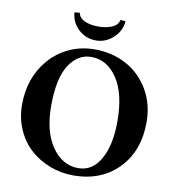

<svg xmlns="http://www.w3.org/2000/svg" viewBox="-91 -913 912 1003"><g transform="rotate(10 365.0 -411.5)"><path d="M494.1 -830.1Q489.7 -777.8 449.5 -741.5Q409.2 -705.1 358.9 -705.1Q304.2 -705.1 265.6 -741.2Q227.1 -777.3 223.1 -830.1L251 -833Q256.3 -805.2 286.1 -792Q315.9 -778.8 358.9 -778.8Q399.9 -778.8 430.9 -792.2Q461.9 -805.7 466.8 -833ZM351.1 -616.2Q279.3 -616.2 233.6 -545.2Q188 -474.1 188 -329.1Q188 -191.9 243.4 -112.1Q298.8 -32.2 383.8 -32.2Q458.5 -32.2 500.7 -107.2Q543 -182.1 543 -308.1Q543 -455.1 489 -535.6Q435.1 -616.2 351.1 -616.2ZM693.8 -329.1Q693.8 -181.6 607.9 -88.9Q516.1 9.8 363.8 9.8Q299.8 9.8 241 -12.5Q182.1 -34.7 136.7 -75Q91.3 -115.2 64.2 -176Q37.1 -236.8 37.1 -309.1Q37.1 -448.7 118.2 -545.9Q162.6 -599.1 225.6 -628.7Q288.6 -658.2 362.8 -658.2Q454.6 -658.2 529.5 -617.9Q604.5 -577.6 649.2 -502Q693.8 -426.3 693.8 -329.1Z"/></g></svg>

Font: Linux Libertine G
Style: Bold
Weight: 700
Designer: Philipp H. Poll
Foundry: Philipp H. Poll
Version: Version 5.0.3